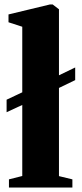

<svg xmlns="http://www.w3.org/2000/svg" viewBox="-20 -838 367 858"><path d="M20 0V-36.5L79.5 -51.5V-369L9.5 -336.5V-392.5L79.5 -425.5V-718.5L18 -738.5V-773.5L203 -818H215.5L243.5 -796.5V-501.5L316 -536.5V-480L243.5 -445V-51L303.5 -36.5V0Z"/></svg>

Font: Merriweather 96pt Black
Style: Regular
Weight: 900
Version: Version 2.100